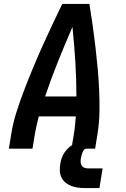

<svg xmlns="http://www.w3.org/2000/svg" viewBox="-20 -755 640 975"><path d="M25 0 37 -74Q46 -131 64 -187Q82 -243 103 -298Q124 -353 147 -408.5Q170 -464 194.5 -518.5Q219 -573 244.5 -627Q270 -681 296 -735H434Q443 -681 450.5 -627Q458 -573 464.5 -518Q471 -463 476 -408.5Q481 -354 483.5 -298Q486 -242 485 -186Q484 -130 475 -74L463 0H343L355 -74Q359 -96 361 -119Q363 -142 365 -164H177Q171 -142 166 -119Q161 -96 157 -74L145 0ZM209 -265H368Q368 -354 362.5 -442.5Q357 -531 348 -618Q310 -531 274.5 -442.5Q239 -354 209 -265ZM410 200Q392 200 374.5 197.5Q357 195 341.5 189Q326 183 313 172.5Q300 162 292.5 147Q285 132 284 114.5Q283 97 286 79Q288 63 293.5 47.5Q299 32 308.5 18Q318 4 331.5 -7.5Q345 -19 360.5 -26Q376 -33 392 -35.5Q408 -38 424 -38L418 0Q411 0 406 6.5Q401 13 398.5 20Q396 27 394 34Q392 41 391 48Q389 57 389.5 67Q390 77 394.5 85Q399 93 407.5 96.5Q416 100 426 100H501L485 200Z"/></svg>

Font: Iosevka Curly Extended Oblique
Style: Bold
Weight: 700
Width: 7
Italic angle: -9°
Monospace: yes
Designer: Belleve Invis
Foundry: Belleve Invis
Version: Version 11.1.0; ttfautohint (v1.8.3)